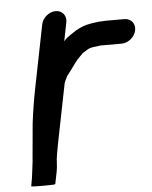

<svg xmlns="http://www.w3.org/2000/svg" viewBox="-59 -802 774 976"><g transform="rotate(-5 328.5 -313.5)"><path d="M188.1 -692 124.3 -372C112.2 -311.6 102.5 -249.1 95.7 -194C90.8 -131.6 84 -71.7 79.2 -11C79.5 -9 79.4 -7 79 -5C73.4 33.8 70.8 71.3 63.2 109L60.4 123C60 125 80.2 126 120.8 126C162.2 126 183 125 183.4 123L196.2 59C202.2 29.3 199.2 4.1 205.4 -27C208.2 -44.3 211.4 -62 215 -80L275.7 -384C277.6 -393.8 290.8 -414.7 291.8 -420C293.6 -422 295.8 -424.7 298.4 -428C316.2 -452.3 325.5 -463.1 342.2 -487C355 -503.9 365.5 -511.8 379.2 -527C392.7 -534.9 402.8 -543.2 413.4 -548C426.8 -554.1 444.3 -555.1 461.2 -557L473.6 -559H581.6C615.7 -559 649.1 -586.5 655.9 -620.5C662.7 -654.5 640.3 -682 606.2 -682H511.2C503.8 -682 496.8 -681.7 490 -681C482.6 -681 475.2 -680.3 467.6 -679L451.2 -677C444.9 -675.7 438.7 -674.7 432.6 -674C404.7 -669.8 380.2 -659.4 358.2 -647L330.6 -629C315 -618.2 300.2 -607.7 292 -596L311.1 -692C317.8 -725.3 295.3 -753 261.8 -753C228.4 -753 194.8 -725.3 188.1 -692Z"/></g></svg>

Font: Smoothie
Style: It
Weight: 400
Foundry: Cannot Into Space Fonts
Version: Version 0.8